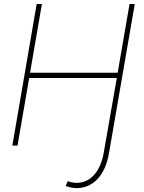

<svg xmlns="http://www.w3.org/2000/svg" viewBox="-20 -731 721 964"><path d="M190.4 -710.9 130.9 -365.7H570.8L630.4 -710.9H656.7L527.3 37.6Q512.7 122.1 469.7 167.7Q426.8 213.4 363.8 213.4Q341.3 213.4 309.6 203.1L319.8 178.7Q342.8 187 364.3 187Q414.6 187 450 149.7Q485.4 112.3 499.5 43.5L566.4 -339.4H126.5L67.9 0H42L164.1 -710.9Z"/></svg>

Font: Roboto Thin
Style: Italic
Weight: 250
Italic angle: -12°
Designer: Google
Version: Version 2.134; 2016